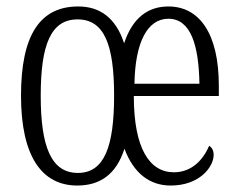

<svg xmlns="http://www.w3.org/2000/svg" viewBox="-20 -564 737 594"><path d="M219 10C290 10 340 -25 365 -104C393 -29 442 10 508 10C598 10 641 -48 641 -85C641 -100 634 -109 627 -113C608 -68 572 -31 518 -31C443 -31 394 -104 394 -267H657V-299C657 -460 597 -544 501 -544C438 -544 390 -509 364 -430C338 -510 288 -544 222 -544C104 -544 45 -456 45 -268C45 -81 109 10 219 10ZM597 -305H396C398 -433 436 -506 501 -506C571 -506 595 -422 597 -305ZM221 -29C138 -29 106 -111 106 -268C106 -425 137 -504 220 -504C303 -504 333 -425 333 -268C333 -111 303 -29 221 -29Z"/></svg>

Font: Noto Serif Thai ExtraCondensed Light
Style: Regular
Weight: 300
Width: 2
Designer: Monotype Design Team
Foundry: Monotype Imaging Inc.
Version: Version 2.002